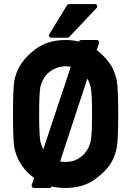

<svg xmlns="http://www.w3.org/2000/svg" viewBox="-20 -913 650 939"><path d="M146.5 6.3Q140.1 6.3 136.7 1.7Q133.3 -2.9 135.3 -8.8L146.5 -42.5Q122.1 -61 104.2 -81.3Q86.4 -101.6 74.7 -123Q57.1 -155.3 49.8 -192.9Q46.9 -211.4 45.2 -251.5Q43.5 -291.5 43.5 -355Q43.5 -418.5 45.2 -458.5Q46.9 -498.5 49.8 -517.1Q57.1 -554.7 74.7 -586.9Q87.4 -609.4 108.4 -632.1Q129.4 -654.8 157.2 -675.3Q216.3 -717.3 300.8 -717.3Q336.4 -717.3 366.2 -709.5Q369.6 -717.3 377.4 -717.3H453.1Q459.5 -717.3 462.9 -712.6Q466.3 -708 464.4 -702.1L453.1 -668Q478 -648.9 496.1 -628.7Q514.2 -608.4 526.9 -586.9Q535.6 -570.3 541.7 -553.2Q547.9 -536.1 551.3 -517.1Q554.7 -498.5 556.4 -458.5Q558.1 -418.5 558.1 -355Q558.1 -291.5 556.4 -251.5Q554.7 -211.4 551.3 -192.9Q547.9 -173.8 541.7 -156.7Q535.6 -139.6 526.9 -123Q500.5 -75.7 442.9 -35.2H443.4Q385.3 6.3 300.8 6.3Q265.1 6.3 232.9 -1Q231.4 2 228.3 4.2Q225.1 6.3 222.2 6.3ZM407.2 -528.3 397 -543.5 393.6 -547.9 415 -550.8ZM300.8 -121.1Q334.5 -121.1 358.9 -134.8Q383.3 -148.4 397.5 -167Q407.2 -179.2 413.3 -192.4Q419.4 -205.6 422.9 -219.7Q430.2 -249 430.2 -355Q430.2 -459.5 422.9 -489.7Q420.4 -499.5 416.7 -509Q413.1 -518.6 407.2 -528.3L273.9 -123.5Q279.8 -122.6 286.6 -121.8Q293.5 -121.1 300.8 -121.1ZM191.9 -183.1Q194.3 -179.2 197.5 -174.8Q200.7 -170.4 203.6 -166.5L206.5 -162.6L185.1 -161.1ZM171.4 -355Q171.4 -301.8 173.1 -268.1Q174.8 -234.4 177.7 -219.7V-220.2Q182.1 -200.7 191.9 -183.1Q209 -234.4 225.6 -284.4Q242.2 -334.5 258.8 -384.3Q275.4 -434.1 292.2 -484.1Q309.1 -534.2 326.2 -586.4Q319.8 -587.4 313.7 -588.1Q307.6 -588.9 300.8 -588.9Q284.2 -588.9 269.8 -585Q255.4 -581.1 242.9 -574.7Q230.5 -568.4 220.7 -560.3Q210.9 -552.2 203.6 -543.5Q194.3 -531.7 188 -517.8Q181.6 -503.9 177.7 -489.7V-490.2Q174.8 -475.1 173.1 -441.7Q171.4 -408.2 171.4 -355ZM231.4 -728.5Q224.1 -728.5 220.9 -734.1Q217.8 -739.7 221.7 -746.6L308.1 -887.7Q309.1 -889.6 312.3 -891.4Q315.4 -893.1 317.9 -893.1H443.8Q452.1 -893.1 454.8 -886.2Q457.5 -879.4 452.1 -873.5L318.8 -732.4Q317.9 -731.4 314.9 -730Q312 -728.5 310.5 -728.5Z"/></svg>

Font: Alte DIN 1451 Mittelschrift
Style: Bold
Weight: 700
Designer: Peter Wiegel
Foundry: Peter Wiegel
Version: Version 1.003